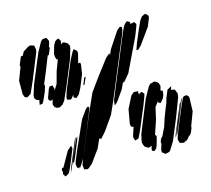

<svg xmlns="http://www.w3.org/2000/svg" viewBox="-102 -825 1050 954"><g transform="rotate(-15 423.0 -348.0)"><path d="M136 -446 117 -403 110 -392 95 -390 96 -396 99 -413 100 -416 93 -415 85 -419 77 -430 78 -444 94 -495 156 -644 183 -693 193 -702 207 -703H213L216 -698L222 -685L219 -671L214 -659H215L216 -649L203 -618L197 -617L164 -534L143 -484L145 -475ZM715 -627 656 -545 643 -532 637 -528H630L632 -536L642 -564L670 -630L687 -667L700 -684L711 -689L719 -692L727 -684L732 -678L731 -667ZM67 -647 77 -648 87 -667 114 -684 125 -688 135 -685 145 -682 146 -674 149 -661 146 -647 94 -519 76 -478 65 -454 45 -442 33 -447 27 -463V-532L52 -598L50 -606ZM300 -573 248 -447 218 -379 205 -362 194 -356 187 -352 171 -355 164 -361 158 -373 159 -381 164 -400 152 -395 143 -405 145 -416 159 -454 166 -466 182 -467 183 -461 187 -447 184 -438 203 -469 220 -531 241 -587 236 -585 230 -599 229 -616 241 -657 251 -675 261 -682 270 -685 274 -678 279 -670 276 -657 274 -653 286 -660 294 -658 309 -649 316 -635 315 -624ZM643 -599 561 -428 532 -393 523 -390 508 -358 470 -304 455 -291V-296L457 -315L485 -384L578 -608L597 -652L607 -668L620 -680L635 -672L634 -662L655 -666L663 -654L659 -641ZM417 -455 474 -530 490 -544 497 -548 496 -540 495 -535 508 -565 562 -647 578 -661 589 -660 588 -643 584 -630 572 -600 547 -541 451 -310 424 -250 375 -180 347 -148 338 -152 339 -156 317 -106 269 -40 250 -24 243 -20 230 -23 225 -24V-30L223 -46L233 -75L256 -129L319 -281L364 -382ZM338 -484 312 -420 296 -390 280 -376 268 -382V-388L269 -396L258 -381L252 -376L241 -378L233 -380V-392L244 -427L301 -565L321 -603L330 -614L339 -606L345 -600V-587L334 -544L332 -541H344L345 -530ZM330 -429 343 -463 351 -467 349 -459 339 -437 336 -429ZM586 -21 575 -26 576 -38 580 -50 574 -48 563 -44 553 -50 544 -56 540 -66 537 -77 538 -87 545 -119 570 -181 612 -284 643 -339 652 -349 668 -353 674 -355 684 -351 694 -342 699 -327 697 -317 693 -304 696 -303 704 -300 703 -295 701 -279 695 -264 679 -244 667 -248 668 -257 648 -231 634 -169 610 -98 616 -91 614 -80 603 -42 597 -30ZM593 -256 564 -187 547 -146 532 -114 526 -102 513 -98 508 -96 506 -101 502 -114 505 -127 518 -166 514 -164 505 -170 503 -183 516 -256 547 -317 563 -331 575 -330H584V-321L585 -311L588 -316L600 -322L612 -310L608 -296ZM330 -312 285 -200 234 -77 217 -49 212 -42 211 -41 205 -31 206 -36V-40L196 -38L194 -43L191 -59L196 -75L216 -124L280 -267L312 -312L325 -321ZM627 -50 632 -68 639 -78 643 -81 664 -124 677 -165 696 -214 706 -238V-240L711 -258L728 -299L750 -311L746 -298L744 -294L757 -291L764 -289L767 -280L772 -267L769 -248L734 -156L688 -45L664 -6L657 2L648 4L636 7L630 2L621 -5L620 -17L630 -50ZM785 -62 774 -48 773 -53 767 -43 758 -33 746 -27 739 -23 725 -26 719 -27 717 -32 713 -46 716 -59 731 -99 777 -209 788 -233 793 -243 800 -247 813 -248 822 -238 823 -230 821 -163 794 -91 795 -90 793 -82ZM760 -175 742 -130 719 -76 711 -63 713 -71 728 -108 767 -201 780 -233 787 -241 782 -229ZM754 -172 736 -128 723 -98 709 -67 704 -57 706 -65 715 -87 757 -188 768 -215 775 -224 771 -214ZM221 -152 206 -115 195 -88 188 -74 178 -65 180 -70 186 -87 216 -158 229 -185 235 -190 233 -182ZM206 -137 188 -93 165 -39 157 -23 159 -30 167 -53 206 -147 220 -181 227 -189 223 -179ZM196 -139 171 -77 154 -38 146 -24 136 -18 128 -13 123 -20 118 -27 119 -33 122 -45 116 -40 117 -45 121 -60 127 -57 172 -136 193 -154Z"/></g></svg>

Font: Rubik Marker Hatch
Style: Regular
Weight: 400
Designer: Hubert and Fischer, NaN
Foundry: Hubert & Fischer, NaN
Version: Version 2.200